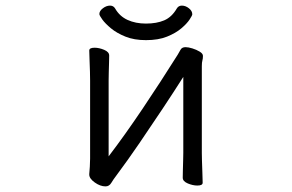

<svg xmlns="http://www.w3.org/2000/svg" viewBox="-20 -651 1040 684"><path d="M665 -600Q665 -596 655.5 -581.5Q646 -567 626 -550Q606 -533 575 -520.5Q544 -508 500 -508Q458 -508 427 -520.5Q396 -533 375.5 -550Q355 -567 344.5 -581.5Q334 -596 334 -601Q334 -612 346.5 -621.5Q359 -631 372 -631Q384 -631 390 -621Q406 -593 434.5 -580Q463 -567 500 -567Q538 -567 565 -578.5Q592 -590 610 -621Q616 -631 628 -631Q641 -631 653 -621.5Q665 -612 665 -600ZM633 -377Q600 -325 559.5 -264Q519 -203 477 -141.5Q435 -80 394 -25Q384 -12 376.5 0.5Q369 13 356 13Q337 13 317.5 -1Q298 -15 298 -29V-31Q299 -40 300 -57Q301 -74 301 -86V-364Q301 -374 300.5 -395Q300 -416 299 -438Q298 -460 298 -471Q298 -481 317 -481Q333 -481 351 -473.5Q369 -466 369 -453Q369 -445 368.5 -428.5Q368 -412 367.5 -394Q367 -376 367 -364V-94Q425 -170 488.5 -264.5Q552 -359 613 -456Q618 -464 623 -473.5Q628 -483 641 -483Q651 -483 665.5 -478.5Q680 -474 691.5 -467Q703 -460 703 -452Q703 -442 701 -435.5Q699 -429 699 -415V-106Q699 -100 699.5 -79Q700 -58 701 -35Q702 -12 702 0Q702 10 683 10Q667 10 649 2.5Q631 -5 631 -18Q631 -26 631.5 -44.5Q632 -63 632.5 -81Q633 -99 633 -106Z"/></svg>

Font: QiushuiShotai
Style: Regular
Weight: 600
Designer: Fontworks Inc.
Foundry: Fontworks Inc.
Version: Version 1.250